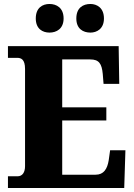

<svg xmlns="http://www.w3.org/2000/svg" viewBox="-20 -946 674 966"><path d="M435 -782C467 -782 503 -801 503 -853C503 -907 467 -926 435 -926C398 -926 364 -907 364 -853C364 -801 398 -782 435 -782ZM229 -782C264 -782 300 -801 300 -853C300 -907 264 -926 229 -926C194 -926 160 -907 160 -853C160 -801 194 -782 229 -782ZM20 0H605L611 -190H534L527 -140C520 -96 502 -67 461 -67H293V-340H515V-406H293V-647H434C478 -647 492 -626 497 -574L501 -524H580L577 -714H20V-655H66C86 -655 106 -648 106 -599V-110C106 -79 93 -59 68 -59H20Z"/></svg>

Font: Noto Serif Tamil SemiCondensed Black
Style: Italic
Weight: 900
Width: 4
Italic angle: -12°
Designer: Indian Type Foundry, Tom Grace, and the Monotype Design Team
Foundry: Monotype Imaging Inc.
Version: Version 2.003